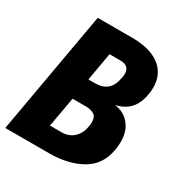

<svg xmlns="http://www.w3.org/2000/svg" viewBox="-169 -854 938 983"><g transform="rotate(30 299.5 -362.5)"><path d="M127 -725H333Q402.5 -725 451.8 -705Q501 -685 526.5 -647.5Q552 -610 552 -558.5Q552 -537.5 548.5 -518Q538 -458 508.5 -426.5Q479 -395 426.5 -382Q453.5 -380.5 481.2 -364.8Q509 -349 528 -316.2Q547 -283.5 547 -233.5Q547 -209.5 542 -183Q525.5 -88 447.5 -44Q369.5 0 257 0H-1ZM366 -222Q368.5 -237 368.5 -246Q368.5 -279 349.2 -290.5Q330 -302 300.5 -302H222.5L191 -125H263Q282.5 -125 303.5 -133.5Q324.5 -142 342 -163.5Q359.5 -185 366 -222ZM388 -522Q390.5 -536 390.5 -545.5Q390.5 -569.5 377.2 -581.8Q364 -594 335 -594H272.5L243.5 -428H283.5Q326.5 -428 353 -450.2Q379.5 -472.5 388 -522Z"/></g></svg>

Font: JuliaMono Black
Style: Italic
Weight: 900
Italic angle: -9°
Monospace: yes
Designer: cormullion
Foundry: corm
Version: Version 0.057; ttfautohint (v1.8.4)